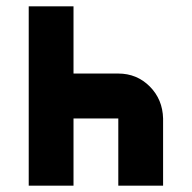

<svg xmlns="http://www.w3.org/2000/svg" viewBox="-20 -587 606 607"><path d="M354 -354.5Q412.6 -354.5 453.4 -313.7Q494.1 -272.9 495.6 -212.4V0H354V-212.4H212.4V0H70.8V-566.9H212.4V-354.5Z"/></svg>

Font: Blazma
Style: Regular
Weight: 400
Designer: GGBotNet
Version: 1.00